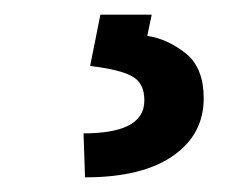

<svg xmlns="http://www.w3.org/2000/svg" viewBox="-20 -23 343 262"><path d="M235 51Q258 71 258 111Q258 160 217 189Q175 219 96 219L94 159Q133 159 154 149Q177 138 177 114Q177 90 160 81Q144 72 103 67L117 -3H187L181 26Q209 30 235 51Z"/></svg>

Font: Sinter Medium
Style: Regular
Weight: 500
Foundry: Adobe & rsms
Version: Version 1.000